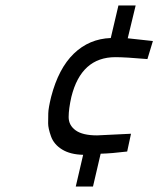

<svg xmlns="http://www.w3.org/2000/svg" viewBox="-20 -602 600 702"><path d="M167 -248Q194 -352 250 -406Q306 -460 385 -463L413 -582H476L447 -462L539 -452L519 -386Q438 -393 402 -393Q277 -393 241 -248Q231 -204 231 -174Q231 -144 256.5 -125.5Q282 -107 335 -107L459 -113L445 -48Q388 -41 348 -40L320 80H257L284 -36Q237 -37 207 -55.5Q177 -74 166.5 -103.5Q156 -133 156 -151Q156 -169 156.5 -188Q157 -207 167 -248Z"/></svg>

Font: TitilliumWebItalic
Style: Italic
Weight: 400
Italic angle: -13°
Version: Version 1.001;PS 57.000;hotconv 1.0.70;makeotf.lib2.5.55311